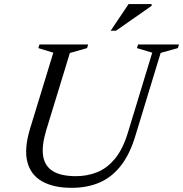

<svg xmlns="http://www.w3.org/2000/svg" viewBox="-20 -892 880 922"><path d="M201.5 -265Q179.5 -191.5 187.2 -142.8Q195 -94 234.2 -70Q273.5 -46 344.5 -46Q399.5 -46 447 -65.2Q494.5 -84.5 532 -129.8Q569.5 -175 593.5 -253L711 -639L637.5 -661L643 -678.5H839.5L834 -661L751.5 -638L630 -239.5Q603.5 -151 560 -95.8Q516.5 -40.5 457.5 -15.2Q398.5 10 324 10Q238.5 10 183.2 -20.5Q128 -51 111.5 -113.8Q95 -176.5 124 -273L236 -639L164 -661L169.5 -678.5H403.5L398 -661L315.5 -637.5ZM511.5 -744.5 597.5 -872.5H708V-864L537 -744.5Z"/></svg>

Font: Newsreader 28pt
Style: Italic
Weight: 400
Italic angle: -17°
Version: Version 1.003